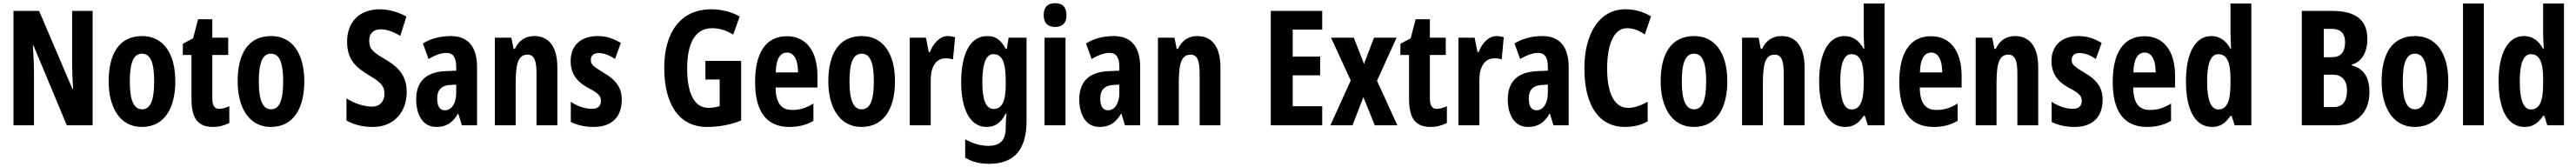

<svg xmlns="http://www.w3.org/2000/svg" viewBox="-20 -782 16076 1042"><path d="M558 0V-714H430V-389C430 -348 432 -294 436 -227H432L224 -714H64V0H192V-331C192 -372 190 -428 185 -498H189L397 0Z M1074 -274C1074 -457 993 -557 867 -557C720 -557 658 -441 658 -274C658 -120 723 10 865 10C1017 10 1074 -123 1074 -274ZM790 -273C790 -391 813 -447 866 -447C920 -447 942 -390 942 -274C942 -158 920 -100 866 -100C814 -100 790 -159 790 -273Z M1348 -103C1317 -103 1305 -125 1305 -168V-439H1404V-547H1305V-662H1216L1185 -543L1121 -509V-439H1175V-163C1175 -46 1214 10 1308 10C1347 10 1380 1 1411 -15V-119C1388 -109 1367 -103 1348 -103Z M1879 -274C1879 -457 1798 -557 1672 -557C1525 -557 1463 -441 1463 -274C1463 -120 1528 10 1670 10C1822 10 1879 -123 1879 -274ZM1595 -273C1595 -391 1618 -447 1671 -447C1725 -447 1747 -390 1747 -274C1747 -158 1725 -100 1671 -100C1619 -100 1595 -159 1595 -273Z M2518 -209C2518 -303 2473 -360 2384 -412C2302 -459 2284 -479 2284 -530C2284 -570 2308 -599 2355 -599C2391 -599 2432 -586 2478 -558L2516 -679C2464 -707 2407 -724 2350 -724C2222 -724 2146 -644 2146 -523C2146 -410 2199 -363 2283 -312C2363 -266 2379 -241 2379 -195C2379 -151 2352 -117 2301 -117C2253 -117 2194 -135 2142 -168V-30C2195 -1 2248 10 2308 10C2436 10 2518 -80 2518 -209Z M2793 -557C2727 -557 2668 -541 2619 -511L2654 -414C2699 -440 2735 -452 2766 -452C2808 -452 2827 -423 2827 -364V-341L2759 -338C2641 -333 2577 -275 2577 -162C2577 -74 2613 10 2703 10C2767 10 2805 -17 2838 -73H2840L2862 0H2957V-363C2957 -491 2900 -557 2793 -557ZM2790 -252 2827 -254V-203C2827 -137 2798 -94 2757 -94C2725 -94 2708 -118 2708 -167C2708 -221 2735 -249 2790 -252Z M3314 -557C3258 -557 3217 -529 3193 -477H3185L3171 -547H3068V0H3198V-263C3198 -393 3217 -441 3272 -441C3315 -441 3328 -401 3328 -324V0H3458V-362C3458 -489 3406 -557 3314 -557Z M3860 -160C3860 -244 3814 -289 3747 -328C3680 -369 3667 -380 3667 -408C3667 -435 3684 -451 3716 -451C3752 -451 3787 -435 3818 -414L3854 -514C3808 -542 3762 -557 3709 -557C3605 -557 3541 -498 3541 -402C3541 -322 3580 -272 3648 -235C3718 -199 3730 -181 3730 -153C3730 -120 3710 -103 3674 -103C3626 -103 3577 -123 3542 -147V-21C3585 0 3633 10 3685 10C3795 10 3860 -49 3860 -160Z M4382 -402V-286H4471V-120C4450 -113 4426 -109 4401 -109C4310 -109 4268 -205 4268 -355C4268 -517 4321 -606 4423 -606C4470 -606 4514 -592 4555 -566L4596 -679C4548 -706 4487 -724 4418 -724C4229 -724 4125 -582 4125 -359C4125 -133 4216 10 4392 10C4466 10 4537 -3 4605 -30V-402Z M4890 -556C4760 -556 4692 -454 4692 -270C4692 -97 4755 10 4906 10C4963 10 5012 -2 5056 -28V-136C5009 -107 4971 -96 4924 -96C4854 -96 4821 -140 4820 -236H5081V-310C5081 -460 5013 -556 4890 -556ZM4892 -454C4936 -454 4960 -407 4960 -330H4821C4823 -418 4850 -454 4892 -454Z M5565 -274C5565 -457 5484 -557 5358 -557C5211 -557 5149 -441 5149 -274C5149 -120 5214 10 5356 10C5508 10 5565 -123 5565 -274ZM5281 -273C5281 -391 5304 -447 5357 -447C5411 -447 5433 -390 5433 -274C5433 -158 5411 -100 5357 -100C5305 -100 5281 -159 5281 -273Z M5895 -557C5843 -557 5803 -509 5783 -457H5776L5758 -547H5657V0H5788V-279C5787 -364 5820 -418 5881 -418C5900 -418 5915 -416 5927 -411L5940 -550C5921 -555 5908 -557 5895 -557Z M6140 -557C6038 -557 5978 -453 5978 -270C5978 -94 6037 10 6136 10C6191 10 6226 -16 6256 -73H6261C6258 -48 6256 -15 6256 7V16C6256 98 6216 128 6148 128C6102 128 6056 116 6003 87V202C6047 228 6093 240 6152 240C6316 240 6386 144 6386 -28V-547H6274L6263 -477H6256C6225 -536 6191 -557 6140 -557ZM6179 -444C6233 -444 6256 -395 6256 -279V-252C6256 -150 6232 -102 6181 -102C6134 -102 6110 -155 6110 -268C6110 -386 6133 -444 6179 -444Z M6564 -762C6516 -762 6493 -737 6493 -687C6493 -639 6518 -614 6564 -614C6611 -614 6635 -639 6635 -687C6635 -736 6613 -762 6564 -762ZM6629 -547H6498V0H6629Z M6931 -557C6865 -557 6806 -541 6757 -511L6792 -414C6837 -440 6873 -452 6904 -452C6946 -452 6965 -423 6965 -364V-341L6897 -338C6779 -333 6715 -275 6715 -162C6715 -74 6751 10 6841 10C6905 10 6943 -17 6976 -73H6978L7000 0H7095V-363C7095 -491 7038 -557 6931 -557ZM6928 -252 6965 -254V-203C6965 -137 6936 -94 6895 -94C6863 -94 6846 -118 6846 -167C6846 -221 6873 -249 6928 -252Z M7452 -557C7396 -557 7355 -529 7331 -477H7323L7309 -547H7206V0H7336V-263C7336 -393 7355 -441 7410 -441C7453 -441 7466 -401 7466 -324V0H7596V-362C7596 -489 7544 -557 7452 -557Z M8231 0V-119H8047V-312H8218V-429H8047V-597H8231V-714H7910V0Z M8409 -280 8282 0H8420L8488 -176L8559 0H8700L8573 -278L8695 -547H8554L8492 -383L8428 -547H8286Z M8946 -103C8915 -103 8903 -125 8903 -168V-439H9002V-547H8903V-662H8814L8783 -543L8719 -509V-439H8773V-163C8773 -46 8812 10 8906 10C8945 10 8978 1 9009 -15V-119C8986 -109 8965 -103 8946 -103Z M9319 -557C9267 -557 9227 -509 9207 -457H9200L9182 -547H9081V0H9212V-279C9211 -364 9244 -418 9305 -418C9324 -418 9339 -416 9351 -411L9364 -550C9345 -555 9332 -557 9319 -557Z M9605 -557C9539 -557 9480 -541 9431 -511L9466 -414C9511 -440 9547 -452 9578 -452C9620 -452 9639 -423 9639 -364V-341L9571 -338C9453 -333 9389 -275 9389 -162C9389 -74 9425 10 9515 10C9579 10 9617 -17 9650 -73H9652L9674 0H9769V-363C9769 -491 9712 -557 9605 -557ZM9602 -252 9639 -254V-203C9639 -137 9610 -94 9569 -94C9537 -94 9520 -118 9520 -167C9520 -221 9547 -249 9602 -252Z M10133 -606C10174 -606 10209 -591 10244 -567L10283 -680C10232 -710 10180 -724 10123 -724C9959 -724 9867 -570 9867 -356C9867 -122 9959 10 10120 10C10173 10 10221 -1 10262 -25V-147C10223 -126 10184 -109 10140 -109C10056 -109 10009 -196 10009 -355C10009 -500 10049 -606 10133 -606Z M10759 -274C10759 -457 10678 -557 10552 -557C10405 -557 10343 -441 10343 -274C10343 -120 10408 10 10550 10C10702 10 10759 -123 10759 -274ZM10475 -273C10475 -391 10498 -447 10551 -447C10605 -447 10627 -390 10627 -274C10627 -158 10605 -100 10551 -100C10499 -100 10475 -159 10475 -273Z M11097 -557C11041 -557 11000 -529 10976 -477H10968L10954 -547H10851V0H10981V-263C10981 -393 11000 -441 11055 -441C11098 -441 11111 -401 11111 -324V0H11241V-362C11241 -489 11189 -557 11097 -557Z M11494 10C11546 10 11577 -12 11610 -59H11617L11636 0H11740V-760H11610V-570C11610 -549 11612 -519 11614 -477H11610C11581 -531 11540 -557 11490 -557C11391 -557 11332 -452 11332 -274C11332 -96 11390 10 11494 10ZM11534 -99C11488 -99 11464 -157 11464 -275C11464 -386 11487 -444 11533 -444C11587 -444 11610 -396 11610 -288V-257C11610 -148 11586 -99 11534 -99Z M12030 -556C11900 -556 11832 -454 11832 -270C11832 -97 11895 10 12046 10C12103 10 12152 -2 12196 -28V-136C12149 -107 12111 -96 12064 -96C11994 -96 11961 -140 11960 -236H12221V-310C12221 -460 12153 -556 12030 -556ZM12032 -454C12076 -454 12100 -407 12100 -330H11961C11963 -418 11990 -454 12032 -454Z M12555 -557C12499 -557 12458 -529 12434 -477H12426L12412 -547H12309V0H12439V-263C12439 -393 12458 -441 12513 -441C12556 -441 12569 -401 12569 -324V0H12699V-362C12699 -489 12647 -557 12555 -557Z M13101 -160C13101 -244 13055 -289 12988 -328C12921 -369 12908 -380 12908 -408C12908 -435 12925 -451 12957 -451C12993 -451 13028 -435 13059 -414L13095 -514C13049 -542 13003 -557 12950 -557C12846 -557 12782 -498 12782 -402C12782 -322 12821 -272 12889 -235C12959 -199 12971 -181 12971 -153C12971 -120 12951 -103 12915 -103C12867 -103 12818 -123 12783 -147V-21C12826 0 12874 10 12926 10C13036 10 13101 -49 13101 -160Z M13362 -556C13232 -556 13164 -454 13164 -270C13164 -97 13227 10 13378 10C13435 10 13484 -2 13528 -28V-136C13481 -107 13443 -96 13396 -96C13326 -96 13293 -140 13292 -236H13553V-310C13553 -460 13485 -556 13362 -556ZM13364 -454C13408 -454 13432 -407 13432 -330H13293C13295 -418 13322 -454 13364 -454Z M13783 10C13835 10 13866 -12 13899 -59H13906L13925 0H14029V-760H13899V-570C13899 -549 13901 -519 13903 -477H13899C13870 -531 13829 -557 13779 -557C13680 -557 13621 -452 13621 -274C13621 -96 13679 10 13783 10ZM13823 -99C13777 -99 13753 -157 13753 -275C13753 -386 13776 -444 13822 -444C13876 -444 13899 -396 13899 -288V-257C13899 -148 13875 -99 13823 -99Z M14532 -714H14344V0H14554C14687 0 14766 -80 14766 -207C14766 -298 14732 -353 14656 -374V-379C14716 -395 14753 -454 14753 -538C14753 -658 14680 -714 14532 -714ZM14532 -425H14481V-602H14530C14586 -602 14614 -574 14614 -519C14614 -457 14587 -425 14532 -425ZM14481 -316H14538C14594 -316 14626 -281 14626 -218C14626 -149 14598 -114 14543 -114H14481Z M15258 -274C15258 -457 15177 -557 15051 -557C14904 -557 14842 -441 14842 -274C14842 -120 14907 10 15049 10C15201 10 15258 -123 15258 -274ZM14974 -273C14974 -391 14997 -447 15050 -447C15104 -447 15126 -390 15126 -274C15126 -158 15104 -100 15050 -100C14998 -100 14974 -159 14974 -273Z M15480 0V-760H15350V0Z M15734 10C15786 10 15817 -12 15850 -59H15857L15876 0H15980V-760H15850V-570C15850 -549 15852 -519 15854 -477H15850C15821 -531 15780 -557 15730 -557C15631 -557 15572 -452 15572 -274C15572 -96 15630 10 15734 10ZM15774 -99C15728 -99 15704 -157 15704 -275C15704 -386 15727 -444 15773 -444C15827 -444 15850 -396 15850 -288V-257C15850 -148 15826 -99 15774 -99Z"/></svg>

Font: Noto Sans Georgian ExtraCondensed Bold
Style: Regular
Weight: 700
Width: 2
Designer: Monotype Design Team, Akaki Razmadze
Foundry: Google LLC
Version: Version 2.005